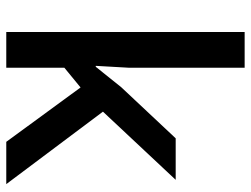

<svg xmlns="http://www.w3.org/2000/svg" viewBox="-114 -686 800 612"><g transform="rotate(90 286.0 -380.0)"><path d="M192.9 -285.2 257.8 -366.2 420.9 -540H553.2L335.9 -308.1L566.9 0H432.1L258.8 -236.8L195.8 -185.1V0H82V-759.8H195.8V-389.2L189.9 -285.2Z"/></g></svg>

Font: f0_21440          
Style: Regular
Weight: 600
Foundry: Ascender Corporation
Version: Version 1.10